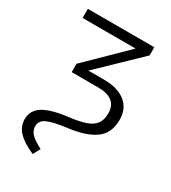

<svg xmlns="http://www.w3.org/2000/svg" viewBox="-179 -615 813 913"><g transform="rotate(30 227.5 -158.5)"><path d="M32 81Q32 33 73.5 6.5Q115 -20 203 -31Q262 -38 296 -49.5Q330 -61 346.5 -82.5Q363 -104 363 -141Q363 -183 336.5 -203.5Q310 -224 261 -224H114V-270L321 -473H30V-523H395V-478L179 -270H265Q340 -270 382.5 -236.5Q425 -203 425 -141Q425 -68 375.5 -32Q326 4 229 16Q153 26 122.5 40.5Q92 55 92 85Q92 109 110 127.5Q128 146 169 167L148 206Q90 181 61 151Q32 121 32 81Z"/></g></svg>

Font: Fira Sans Light
Style: Regular
Weight: 300
Designer: bBox Type GmbH & Carrois Corporate GbR & Edenspiekermann AG
Foundry: bBox Type GmbH & Carrois Corporate GbR & Edenspiekermann AG
Version: Version 4.301